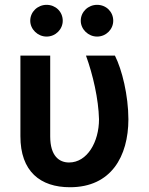

<svg xmlns="http://www.w3.org/2000/svg" viewBox="-20 -780 627 810"><path d="M66.1 -545.5V-206C65.7 -56.5 150.2 9.9 275.2 9.9C448.9 9.9 521.3 -120 521.7 -277C521.3 -377.8 495 -485.8 464.8 -545.5H342.7C372.2 -464.5 395.6 -361.9 397.7 -277C397.7 -181.1 348 -94.5 271.3 -94.5C229.8 -94.5 191.8 -121.8 191.8 -204.5V-545.5ZM107.6 -692.5C107.6 -656.6 139.2 -625.7 176.5 -625.7C214.8 -625.7 244.7 -656.6 244.7 -692.5C244.7 -730.5 214.8 -759.6 176.5 -759.6C139.2 -759.6 107.6 -730.5 107.6 -692.5ZM320.7 -692.5C320.7 -656.6 352.3 -625.7 389.6 -625.7C427.9 -625.7 457.7 -656.6 457.7 -692.5C457.7 -730.5 427.9 -759.6 389.6 -759.6C352.3 -759.6 320.7 -730.5 320.7 -692.5Z"/></svg>

Font: Margiela Sans Semi Bold
Style: Regular
Weight: 600
Designer: Stefan Endress, Andreas Faust
Version: Version 1.100;FEAKit 1.0